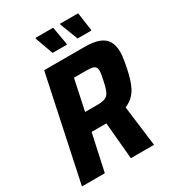

<svg xmlns="http://www.w3.org/2000/svg" viewBox="-207 -989 999 1105"><g transform="rotate(-30 293.0 -437.0)"><path d="M8 0 154 -688H419Q484 -688 520 -673Q556 -658 571 -629.5Q586 -601 586 -560Q586 -546 584 -530.5Q582 -515 579.5 -498.5Q577 -482 573 -464Q566 -429 557 -398.5Q548 -368 535.5 -343.5Q523 -319 503 -300Q483 -281 453 -268L487 0H333L311 -244Q306 -244 300 -244Q294 -244 288 -244H213L160 0ZM238 -362H319Q346 -362 362.5 -366.5Q379 -371 389 -382Q399 -393 406 -412.5Q413 -432 419 -464Q424 -485 426.5 -500.5Q429 -516 429 -527Q429 -541 423 -549.5Q417 -558 403 -561.5Q389 -565 363 -565H281ZM340 -750H246L203 -869L204 -874H321L342 -755ZM503 -750H412L366 -869L367 -874H487L504 -755Z"/></g></svg>

Font: Saira SemiCondensed
Style: Bold Italic
Weight: 700
Width: 4
Italic angle: -12°
Designer: Hector Gatti with collaboration of the Omnibus-Type team
Foundry: Omnibus-Type
Version: Version 1.101